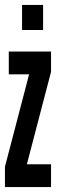

<svg xmlns="http://www.w3.org/2000/svg" viewBox="-22 -755 248 775"><path d="M-2 0H184V-92H86.5L184 -465V-547H13.5V-455H95.5L-2 -82ZM67 -634H152V-735H67Z"/></svg>

Font: League Gothic SemiCondensed
Style: Regular
Weight: 400
Width: 4
Designer: The League of Moveable Type
Version: Version 1.600; ttfautohint (v1.8.3)